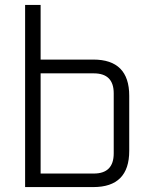

<svg xmlns="http://www.w3.org/2000/svg" viewBox="-20 -760 620 780"><path d="M82 0V-740H145V-518H359Q505 -518 505 -371V-147Q505 0 359 0ZM145 -55H361Q442 -55 442 -137V-381Q442 -462 361 -462H145Z"/></svg>

Font: Oxanium ExtraLight Light
Style: Regular
Weight: 300
Version: Version 2.000